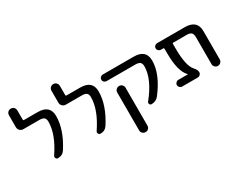

<svg xmlns="http://www.w3.org/2000/svg" viewBox="-101 -1230 2497 1990"><g transform="rotate(-30 1147.5 -235.0)"><path d="M103.5 -440.4Q80.1 -440.4 63.5 -457Q46.9 -473.6 46.9 -497.1V-639.6Q46.9 -661.1 61.5 -675.8Q76.2 -690.4 97.2 -690.4Q118.2 -690.4 132.8 -675.8Q147.5 -661.1 147.5 -639.6V-529.3Q147.5 -520.5 156.2 -519.5H320.3Q467.8 -519.5 466.8 -387.7Q466.8 -228.5 349.6 -44.9Q320.3 0 265.6 0Q249 0 241.7 -15.6Q234.4 -31.2 244.1 -44.9Q368.2 -228.5 368.2 -377.9Q368.2 -411.1 351.6 -425.8Q335 -440.4 294.9 -440.4Z M612.3 -440.4Q588.9 -440.4 572.3 -457Q555.7 -473.6 555.7 -497.1V-639.6Q555.7 -661.1 570.3 -675.8Q585 -690.4 606 -690.4Q627 -690.4 641.6 -675.8Q656.2 -661.1 656.2 -639.6V-529.3Q656.2 -520.5 665 -519.5H829.1Q976.6 -519.5 975.6 -387.7Q975.6 -228.5 858.4 -44.9Q829.1 0 774.4 0Q757.8 0 750.5 -15.6Q743.2 -31.2 752.9 -44.9Q877 -228.5 877 -377.9Q877 -411.1 860.4 -425.8Q843.8 -440.4 803.7 -440.4Z M1136.7 -282.2Q1136.7 -303.7 1151.4 -317.9Q1166 -332 1187 -332Q1208 -332 1222.2 -317.4Q1236.3 -302.7 1236.3 -282.2V169.9Q1236.3 191.4 1222.2 205.6Q1208 219.7 1187 219.7Q1166 219.7 1151.4 205.6Q1136.7 191.4 1136.7 169.9ZM1099.6 -440.4Q1084 -440.4 1071.8 -452.1Q1059.6 -463.9 1059.6 -480Q1059.6 -496.1 1071.8 -507.8Q1084 -519.5 1099.6 -519.5H1469.7Q1617.2 -519.5 1616.2 -387.7Q1616.2 -228.5 1472.7 -42Q1439.5 0 1385.7 0Q1370.1 0 1363.3 -14.6Q1356.4 -29.3 1366.2 -41Q1516.6 -227.5 1516.6 -377.9Q1516.6 -411.1 1500 -425.8Q1483.4 -440.4 1443.4 -440.4Z M1864.3 -80.1Q1865.2 -80.1 1865.2 -81.1Q1865.2 -82 1864.3 -83Q1788.1 -158.2 1788.1 -377.9V-430.7Q1788.1 -439.5 1779.3 -440.4H1750Q1734.4 -440.4 1722.2 -452.1Q1710 -463.9 1710 -480Q1710 -496.1 1722.2 -507.8Q1734.4 -519.5 1750 -519.5H2080.1Q2228.5 -519.5 2228.5 -387.7V-48.8Q2228.5 -29.3 2213.9 -14.6Q2199.2 0 2179.2 0Q2159.2 0 2144.5 -14.6Q2129.9 -29.3 2129.9 -48.8V-372.1Q2129.9 -409.2 2113.8 -424.8Q2097.7 -440.4 2057.6 -440.4H1896.5Q1888.7 -440.4 1888.7 -430.7V-377.9Q1888.7 -168 1947.3 -103.5Q1978.5 -70.3 1978.5 -40Q1978.5 -24.4 1966.3 -12.2Q1954.1 0 1938.5 0H1750Q1734.4 0 1722.2 -12.2Q1710 -24.4 1710 -40Q1710 -55.7 1722.2 -67.9Q1734.4 -80.1 1750 -80.1Z"/></g></svg>

Font: Rounded Mgen+ 2p medium
Style: Regular
Weight: 500
Designer: [Source Han Sans]
Ryoko NISHIZUKA  (kana & ideographs); Paul D. Hunt (Latin, Greek & Cyrillic); Wenlong ZHANG  (bopomofo
Version: Version 1.059.20150602